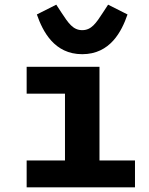

<svg xmlns="http://www.w3.org/2000/svg" viewBox="-20 -802 640 822"><path d="M94.1 0H557.9V-115.1H405.9V-516H94.1V-400.9H258.2V-115.1H94.1ZM137.8 -740.1C163 -668 212 -570 332 -570C452.1 -570 501.1 -668 525.9 -740.1L442.8 -782L421.9 -750C391 -702.1 371.1 -672.9 332 -672.9C293 -672.9 273.1 -702.1 241.8 -750L220.9 -782Z"/></svg>

Font: Margiela Mono Bold
Style: Regular
Weight: 700
Designer: Mike Abbink, Paul van der Laan, Pieter van Rosmalen
Foundry: Bold Monday
Version: Version 2.003 2021